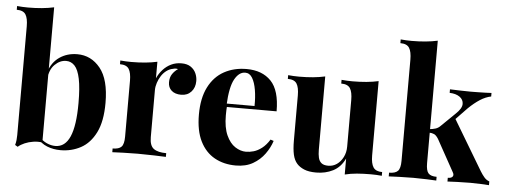

<svg xmlns="http://www.w3.org/2000/svg" viewBox="-51 -922 2837 1078"><g transform="rotate(5 1367.0 -383.5)"><path d="M367 -531Q445 -531 496.5 -467.5Q548 -404 548 -272Q548 -168 516.5 -105Q485 -42 433 -14Q381 14 319 14Q278 14 243 0Q208 -14 183 -46L197 -51Q215 -29 239.5 -18Q264 -7 288 -7Q343 -7 370 -69Q397 -131 397 -258Q397 -344 386.5 -394.5Q376 -445 356 -466.5Q336 -488 308 -488Q273 -488 244 -459.5Q215 -431 211 -380L206 -415Q224 -472 267 -501.5Q310 -531 367 -531ZM214 -782V-20Q189 -24 163 -20Q137 -16 115 -6.5Q93 3 78 16L63 7Q67 -7 68.5 -21Q70 -35 70 -49V-662Q70 -707 56.5 -728.5Q43 -750 6 -750V-771Q38 -768 68 -768Q109 -768 146 -771.5Q183 -775 214 -782Z M954 -531Q986 -531 1006 -517.5Q1026 -504 1035.5 -483Q1045 -462 1045 -439Q1045 -402 1023.5 -378.5Q1002 -355 967 -355Q932 -355 912.5 -372.5Q893 -390 893 -419Q893 -447 905.5 -465.5Q918 -484 937 -497Q923 -501 909 -496Q890 -493 873 -480.5Q856 -468 844 -449.5Q832 -431 825 -409.5Q818 -388 818 -368V-103Q818 -55 841.5 -38Q865 -21 912 -21V0Q889 -1 845 -2.5Q801 -4 753 -4Q713 -4 672 -2.5Q631 -1 610 0V-21Q645 -21 659.5 -36Q674 -51 674 -93V-408Q674 -453 660.5 -474.5Q647 -496 610 -496V-517Q642 -514 672 -514Q714 -514 750.5 -517.5Q787 -521 818 -528V-435Q830 -462 850 -484Q870 -506 896 -518.5Q922 -531 954 -531Z M1321 -531Q1409 -531 1459 -479Q1509 -427 1509 -309H1180L1178 -328H1383Q1384 -377 1377 -418.5Q1370 -460 1355 -485Q1340 -510 1315 -510Q1280 -510 1255.5 -466Q1231 -422 1226 -320L1229 -314Q1228 -302 1227.5 -289Q1227 -276 1227 -262Q1227 -193 1246.5 -150Q1266 -107 1296 -87.5Q1326 -68 1357 -68Q1378 -68 1400.5 -74.5Q1423 -81 1446 -98.5Q1469 -116 1489 -148L1507 -142Q1495 -104 1469 -68Q1443 -32 1403 -9Q1363 14 1307 14Q1239 14 1187 -15Q1135 -44 1105.5 -103Q1076 -162 1076 -253Q1076 -346 1107.5 -408Q1139 -470 1194.5 -500.5Q1250 -531 1321 -531Z M2065 -528V-109Q2065 -64 2079 -42.5Q2093 -21 2129 -21V0Q2098 -3 2067 -3Q2025 -3 1989 0Q1953 3 1921 11V-79Q1897 -29 1854.5 -7.5Q1812 14 1760 14Q1718 14 1692 3Q1666 -8 1651 -25Q1634 -44 1627 -75Q1620 -106 1620 -155V-408Q1620 -453 1606.5 -474.5Q1593 -496 1556 -496V-517Q1588 -514 1618 -514Q1660 -514 1696.5 -517.5Q1733 -521 1764 -528V-114Q1764 -89 1768.5 -70Q1773 -51 1786 -40.5Q1799 -30 1824 -30Q1851 -30 1872.5 -45Q1894 -60 1907.5 -86.5Q1921 -113 1921 -146V-408Q1921 -453 1907.5 -474.5Q1894 -496 1857 -496V-517Q1889 -514 1919 -514Q1961 -514 1997.5 -517.5Q2034 -521 2065 -528Z M2376 -783V-93Q2376 -51 2389.5 -36Q2403 -21 2436 -21V0Q2417 -1 2380.5 -2.5Q2344 -4 2306 -4Q2267 -4 2227.5 -2.5Q2188 -1 2168 0V-21Q2203 -21 2217.5 -36Q2232 -51 2232 -93V-663Q2232 -708 2218.5 -729.5Q2205 -751 2168 -751V-772Q2200 -769 2230 -769Q2271 -769 2308 -772.5Q2345 -776 2376 -783ZM2702 -517V-497Q2671 -491 2640 -471Q2609 -451 2577 -420L2500 -340L2510 -359L2681 -73Q2692 -55 2704 -41Q2716 -27 2733 -21V0Q2718 -1 2688 -2.5Q2658 -4 2628 -4Q2591 -4 2554 -2.5Q2517 -1 2499 0V-21Q2519 -21 2526 -30.5Q2533 -40 2524 -55L2425 -234Q2413 -253 2401.5 -258.5Q2390 -264 2371 -265V-284Q2392 -286 2407.5 -291Q2423 -296 2436 -310L2512 -384Q2546 -416 2546 -441Q2546 -466 2524.5 -481Q2503 -496 2468 -497V-517Q2496 -516 2529 -515Q2562 -514 2585 -514Q2605 -514 2627.5 -514.5Q2650 -515 2670 -515.5Q2690 -516 2702 -517Z"/></g></svg>

Font: Playfair Display
Style: Bold
Weight: 700
Designer: Claus Eggers Sørensen
Foundry: Claus Eggers Sørensen
Version: Version 1.203